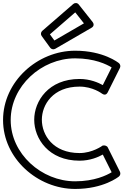

<svg xmlns="http://www.w3.org/2000/svg" viewBox="-22 -1197 808 1257"><path d="M304.7 -972.1 470.6 -1116 527.5 -1044.1 334 -931.9ZM254.6 -994.9C245.2 -986.7 243.1 -971.8 250.8 -961.3L306.8 -884.3C313.7 -874.8 328.2 -870.8 339.5 -877.4L577.5 -1015.4C597.4 -1026.9 590.7 -1044.8 584.6 -1052.5L493.6 -1167.5C483.9 -1179.8 467.5 -1179.5 457.6 -1170.9ZM650.2 -244.1C648.5 -242.9 583.7 -195 499 -195C324.1 -195 252 -314.3 252 -413C252 -510.6 324.1 -630 499 -630C584.6 -630 644 -585.5 646.6 -583.5C653.5 -579.1 671.4 -568.9 683.4 -592.8L763.4 -752.8C768.7 -763.6 764.8 -776.4 757.2 -783.1C753 -786.5 655.9 -865 470 -865C223.2 -865 -2 -663.3 -2 -411C-2 -159.5 224.4 40 470 40C656.4 40 754 -39.3 756.9 -41.7C766 -49.2 768.2 -62.5 763.4 -72.2L683.4 -232.2C678.3 -242.4 662.8 -247.1 650.2 -244.1ZM499 -145C567.6 -145 621.3 -168.5 651 -185.1L708.9 -69.3C677.5 -50.1 596.9 -10 470 -10C249.6 -10 48 -190.5 48 -411C48 -632.7 248.8 -815 470 -815C596.5 -815 676.4 -775.6 708.9 -755.7L651 -639.9C622.9 -655.6 568 -680 499 -680C295.9 -680 202 -535.4 202 -413C202 -289.7 295.9 -145 499 -145Z"/></svg>

Font: Hussar Techniczny
Style: Bold 
Weight: 700
Foundry: Cannot Into Space Fonts
Version: Version 0.77